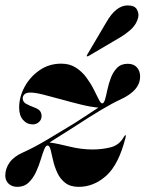

<svg xmlns="http://www.w3.org/2000/svg" viewBox="-23 -698 550 727"><path d="M158.5 -147Q151 -148.5 144.8 -133.2Q138.5 -118 131.5 -94.5Q124.5 -71 113.5 -47Q102.5 -23 85.5 -6.8Q68.5 9.5 42.5 9.5Q22 9.5 9.5 -2.5Q-3 -14.5 -3 -33Q-3 -59.5 13.2 -82.5Q29.5 -105.5 63.5 -120.5Q104 -138.5 155.5 -169Q207 -199.5 260 -232Q285.5 -248.5 309.2 -264Q333 -279.5 349.5 -290.5Q320.5 -293 283.8 -302Q247 -311 209.5 -321.5Q172 -332 140.8 -339.8Q109.5 -347.5 92 -347.5Q76.5 -347.5 69.8 -341Q63 -334.5 63 -325.5Q63 -312.5 75.5 -305.2Q88 -298 108.5 -290.5Q123 -285 128.8 -277.2Q134.5 -269.5 134.5 -258.5Q134.5 -245 124.5 -236Q114.5 -227 101 -227Q79 -227 64.2 -244Q49.5 -261 49.5 -290.5Q49.5 -331 70.2 -369.2Q91 -407.5 127 -432.2Q163 -457 209 -457Q241 -457 264.5 -441.8Q288 -426.5 304.5 -404Q321 -381.5 332.2 -359Q343.5 -336.5 351 -321.5Q358.5 -306.5 364 -306.5Q370.5 -306.5 374.8 -321.5Q379 -336.5 383.8 -359Q388.5 -381.5 397 -403.8Q405.5 -426 420.5 -441.2Q435.5 -456.5 460.5 -456.5Q483.5 -456.5 495.5 -442.8Q507.5 -429 507.5 -408.5Q507.5 -381 488.5 -359.5Q469.5 -338 433.5 -321.5Q403 -307.5 360.2 -282Q317.5 -256.5 265.5 -222.5Q236.5 -204 209.2 -186.8Q182 -169.5 164.5 -158.5Q194.5 -154.5 239.5 -143.2Q284.5 -132 327.5 -132Q363 -132 396 -140.2Q429 -148.5 446.5 -180.5Q450 -186.5 452.5 -186Q454.5 -185.5 452.5 -177.5Q426.5 -75 379.5 -32.8Q332.5 9.5 275 9.5Q243 9.5 223.5 -6Q204 -21.5 193.8 -44.2Q183.5 -67 178.2 -90Q173 -113 169 -129.2Q165 -145.5 158.5 -147ZM379.5 -613.5Q416 -677.5 460.5 -677.5Q487 -677.5 495.5 -662Q504 -646.5 500 -631Q493.5 -606 474.5 -588.2Q455.5 -570.5 432 -556.5L311.5 -485.5Q307.5 -483.5 305.5 -485.5Q304.5 -486.5 307.5 -491.5Z"/></svg>

Font: Fraunces 144pt S000
Style: Bold Italic
Weight: 700
Italic angle: -16°
Version: Version 1.000; ttfautohint (v1.8.3)